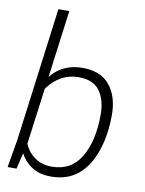

<svg xmlns="http://www.w3.org/2000/svg" viewBox="-89 -863 707 935"><g transform="rotate(10 264.0 -395.5)"><path d="M229 9Q168 9 130.5 -17.5Q93 -44 76 -79L57 0H13L37 -141L123 -800H177L133 -466Q158 -500 198 -519.5Q238 -539 289 -539Q380 -539 424.5 -483.5Q469 -428 469 -338Q469 -200 418 -105Q356 9 229 9ZM223 -39Q320 -39 367.5 -119.5Q415 -200 415 -330Q415 -402 383 -446.5Q351 -491 278 -491Q186 -491 125 -407L88 -128Q106 -87 141 -63Q176 -39 223 -39Z"/></g></svg>

Font: Tanohe Sans Light
Style: Italic
Weight: 300
Designer: Village Type and Design LLC & Cristiano Sobral
Foundry: Cooper Hewitt Smithsonian Design Museum
Version: Version 1.00;September 29, 2021;FontCreator 13.0.0.2655 64-b